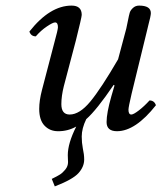

<svg xmlns="http://www.w3.org/2000/svg" viewBox="-20 -459 577 686"><path d="M505.9 -352.1 450.2 -124Q439 -76.2 439 -66.9Q439 -49.8 449.2 -49.8Q457 -49.8 476.1 -64.5Q495.1 -79.1 514.2 -100.1Q531.2 -100.1 537.1 -83Q463.9 9.8 397.9 9.8Q360.8 9.8 360.8 -22.9Q360.8 -55.2 377.9 -115.2L389.2 -153.8L386.2 -155.8Q325.2 -65.9 288.1 -33.2Q272 0 272 28.8Q272 50.8 275.9 70.8Q280.8 92.8 280.8 110.8Q280.8 136.7 260.5 159.4Q240.2 182.1 175.8 207L165 180.2Q185.1 170.4 194.6 164.3Q204.1 158.2 213.6 146.5Q223.1 134.8 223.1 120.1Q223.1 118.2 222.7 110.1Q222.2 102.1 222.2 95.2Q222.2 53.2 252.4 -6.8Q221.7 10.3 187 9.8Q158.2 9.8 139.2 -10Q120.1 -29.8 120.1 -69.8Q120.1 -99.6 129.9 -137.2L173.8 -305.2Q187 -353 187 -361.8Q187 -378.9 176.8 -378.9Q168.9 -378.9 147.5 -364.5Q126 -350.1 107.9 -329.1Q90.8 -329.1 85 -346.2Q158.2 -439 235.8 -439Q272 -439 272 -405.8Q272 -397.9 251 -314L208 -150.9Q199.2 -115.7 199.2 -86.9Q199.2 -49.8 229 -49.8Q264.2 -49.8 302.5 -95.9Q340.8 -142.1 401.9 -247.1L431.2 -356.9Q433.1 -364.7 437 -384.8Q440.9 -404.8 443.4 -413.3Q445.8 -421.9 454.8 -430.4Q463.9 -439 477.1 -439Q519 -439 519 -412.1Q519 -407.2 516.6 -396Q514.2 -384.8 510.5 -371.3Q506.8 -357.9 505.9 -352.1Z"/></svg>

Font: Linux Libertine
Style: Italic
Weight: 400
Italic angle: -12°
Designer: Philipp H. Poll
Foundry: Philipp H. Poll
Version: Version 5.1.6 ; ttfautohint (v0.9)